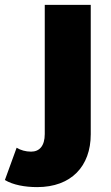

<svg xmlns="http://www.w3.org/2000/svg" viewBox="-114 -562 453 785"><path d="M38 203C177 203 257 118 257 -13V-542H69V-14C69 35 47 58 13 58C-9 58 -30 52 -46 42L-94 174C-61 194 -12 203 38 203Z"/></svg>

Font: Montserrat-Alt1 ExtBd
Style: Regular
Weight: 800
Designer: Differentunic
Foundry: Differentunic
Version: Version 7.222